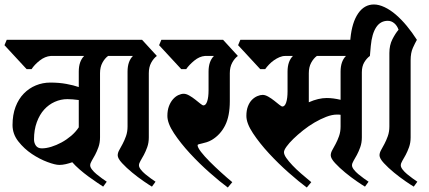

<svg xmlns="http://www.w3.org/2000/svg" viewBox="-38 -817 1919 858"><path d="M314 -497Q314 -543 338 -567H189Q163 -565 139.5 -546.5Q116 -528 103 -508H81L-18 -615L-8 -639H379L445 -567Q430 -556 419.5 -536.5Q409 -517 409 -490V-203Q409 -179 402 -159.5Q395 -140 387 -125Q379 -110 372 -98.5Q365 -87 365 -78Q365 -70 373 -59.5Q381 -49 393 -39Q405 -29 417.5 -20Q430 -11 439 -5L423 17Q414 11 396 -1Q378 -13 357.5 -28Q337 -43 317.5 -60Q298 -77 285 -92Q271 -87 256 -83.5Q241 -80 227 -80Q209 -80 174 -93Q139 -106 104.5 -129Q70 -152 44 -185Q18 -218 18 -258Q18 -304 31.5 -339.5Q45 -375 68.5 -399Q92 -423 122.5 -435.5Q153 -448 187 -448Q226 -448 258.5 -442Q291 -436 314 -428ZM149 -154Q168 -154 191 -161Q214 -168 237 -180.5Q260 -193 280 -210Q300 -227 314 -248V-370Q299 -372 286.5 -373Q274 -374 263 -374Q234 -374 207 -362Q180 -350 159.5 -327.5Q139 -305 126.5 -271Q114 -237 114 -194Q114 -178 122.5 -166Q131 -154 149 -154Z M627 -203Q627 -179 620 -159.5Q613 -140 605 -125Q597 -110 590 -98.5Q583 -87 583 -78Q583 -70 591 -59.5Q599 -49 611 -39Q623 -29 635.5 -20Q648 -11 657 -5L641 17Q629 10 603.5 -7.5Q578 -25 552.5 -46Q527 -67 507.5 -88Q488 -109 488 -123Q488 -134 495 -146.5Q502 -159 510 -174Q518 -189 525 -208.5Q532 -228 532 -252V-497Q532 -543 556 -567H358L336 -639H597L663 -567Q648 -556 637.5 -536.5Q627 -517 627 -490V-203Z M1025 -567Q1010 -556 999.5 -536.5Q989 -517 989 -490V-365Q989 -298 968 -256.5Q947 -215 909 -192Q897 -185 885.5 -181.5Q874 -178 865 -176Q856 -174 850.5 -172.5Q845 -171 845 -168Q845 -158 860.5 -138Q876 -118 899.5 -94.5Q923 -71 950 -46.5Q977 -22 1000 -3L980 21Q946 -4 899.5 -45Q853 -86 811 -131.5Q769 -177 739.5 -221.5Q710 -266 710 -299Q710 -324 717 -342.5Q724 -361 735 -373.5Q746 -386 759 -392Q772 -398 783 -398Q794 -398 808 -390Q822 -382 834.5 -372Q847 -362 857 -354Q867 -346 871 -346Q882 -346 888 -364.5Q894 -383 894 -414V-497Q894 -543 918 -567H878Q853 -565 830 -546Q807 -527 794 -508H772L673 -615L683 -639H959Z M1579 -203Q1579 -179 1572 -159.5Q1565 -140 1557 -125Q1549 -110 1542 -98.5Q1535 -87 1535 -78Q1535 -70 1543 -59.5Q1551 -49 1563 -39Q1575 -29 1587.5 -20Q1600 -11 1609 -5L1593 17Q1581 10 1555.5 -7.5Q1530 -25 1504.5 -46Q1479 -67 1459.5 -88Q1440 -109 1440 -123Q1440 -134 1447 -146.5Q1454 -159 1462 -174Q1470 -189 1477 -208.5Q1484 -228 1484 -252V-304Q1479 -305 1475.5 -305Q1472 -305 1468 -305Q1446 -305 1420 -295Q1394 -285 1367.5 -269.5Q1341 -254 1316.5 -234.5Q1292 -215 1273 -196.5Q1254 -178 1242.5 -162Q1231 -146 1231 -137Q1231 -126 1241.5 -111Q1252 -96 1269 -78Q1286 -60 1308 -41Q1330 -22 1353 -3L1333 21Q1299 -4 1252.5 -45Q1206 -86 1164 -131.5Q1122 -177 1092.5 -221.5Q1063 -266 1063 -299Q1063 -324 1070 -342Q1077 -360 1088 -371Q1099 -382 1112 -387.5Q1125 -393 1136 -393Q1147 -393 1161 -385Q1175 -377 1187.5 -367Q1200 -357 1210 -349Q1220 -341 1224 -341Q1235 -341 1241 -359.5Q1247 -378 1247 -409V-497Q1247 -543 1271 -567H1237Q1224 -567 1211 -561.5Q1198 -556 1186 -547.5Q1174 -539 1164 -528.5Q1154 -518 1147 -508H1125L1026 -615L1036 -639H1549L1615 -567Q1600 -556 1589.5 -538Q1579 -520 1579 -494ZM1484 -497Q1484 -543 1508 -567H1378Q1363 -556 1352.5 -536.5Q1342 -517 1342 -490V-360Q1385 -379 1422 -379Q1437 -379 1452 -377Q1467 -375 1484 -371Z M1695 -724Q1662 -724 1643 -695Q1624 -666 1619 -612L1615 -567L1524 -601L1528 -645Q1535 -717 1562.5 -757Q1590 -797 1633 -797Q1655 -797 1680.5 -785Q1706 -773 1731 -751.5Q1756 -730 1780 -701Q1804 -672 1825 -639Q1817 -625 1807 -603Q1797 -581 1797 -547V-203Q1797 -179 1790 -159.5Q1783 -140 1775 -125Q1767 -110 1760 -98.5Q1753 -87 1753 -78Q1753 -70 1761 -59.5Q1769 -49 1781 -39Q1793 -29 1805.5 -20Q1818 -11 1827 -5L1811 17Q1799 10 1773.5 -7.5Q1748 -25 1722.5 -46Q1697 -67 1677.5 -88Q1658 -109 1658 -123Q1658 -134 1665 -146.5Q1672 -159 1680 -174Q1688 -189 1695 -208.5Q1702 -228 1702 -252V-580Q1702 -615 1715.5 -641.5Q1729 -668 1743 -684Q1737 -702 1724 -713Q1711 -724 1695 -724Z"/></svg>

Font: Jaini Purva
Style: Regular
Weight: 400
Designer: Girish Dalvi, Maithili Shingre
Foundry: Ek Type
Version: Version 1.001;PS 1.000;hotconv 16.6.51;makeotf.lib2.5.65220